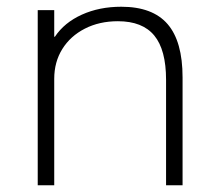

<svg xmlns="http://www.w3.org/2000/svg" viewBox="-20 -550 636 570"><path d="M92 0V-520H141V-441H143Q171 -483 223 -506.5Q275 -530 340 -530Q433 -530 477.5 -478.5Q522 -427 522 -320V0H473V-313Q473 -402 438 -444.5Q403 -487 330 -487Q275 -487 232 -465Q189 -443 165 -404.5Q141 -366 141 -316V0Z"/></svg>

Font: M PLUS 1 Thin Light
Style: Regular
Weight: 300
Version: Version 1.001